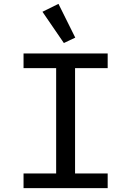

<svg xmlns="http://www.w3.org/2000/svg" viewBox="-20 -975 680 995"><path d="M102 0V-76H271V-622H102V-698H538V-622H369V-76H538V0ZM200 -914 283 -955 370 -780 311 -752Z"/></svg>

Font: Writer
Style: Regular
Weight: 400
Monospace: yes
Designer: Mike Abbink, Paul van der Laan, Pieter van Rosmalen
Foundry: Bold Monday
Version: Version 2.001 2020